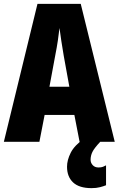

<svg xmlns="http://www.w3.org/2000/svg" viewBox="-20 -785 614 994"><path d="M392 -51 365 -190H211L184 -51H0L174 -765H398L574 -51ZM310 -496Q303 -536 297.5 -573Q292 -610 288 -640Q285 -612 279.5 -575Q274 -538 266 -498L236 -336H339ZM449 42Q449 58 460 70Q471 82 490 82Q504 82 513 78.5Q522 75 529 71V174Q517 179 498 184Q479 189 454 189Q390 189 358.5 159.5Q327 130 327 78Q327 44 346 6Q365 -32 416 -68L499 -51Q468 -18 458.5 1.5Q449 21 449 42Z"/></svg>

Font: Noto Sans Tamil UI ExtraCondensed Black
Style: Regular
Weight: 900
Width: 2
Designer: Jelle Bosma - Monotype Design Team
Foundry: Monotype Imaging Inc.
Version: Version 2.004; ttfautohint (v1.8.4.7-5d5b)